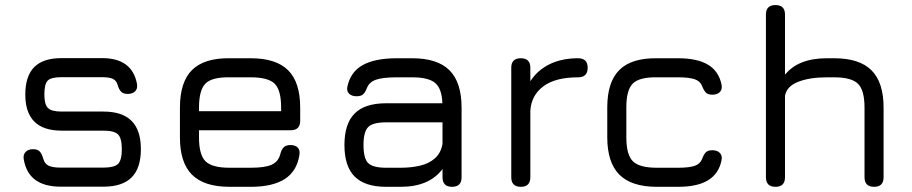

<svg xmlns="http://www.w3.org/2000/svg" viewBox="-20 -720 3516 740"><path d="M214.5 -0.5Q151.5 -0.5 116 -26.8Q80.5 -53 71.5 -106Q68.5 -124 78.8 -134.5Q89 -145 107.5 -145Q125 -145 133.2 -136Q141.5 -127 146.5 -109Q152 -88.5 167.5 -81.2Q183 -74 214.5 -74H378.5Q420 -74 434.8 -88.2Q449.5 -102.5 449.5 -145Q449.5 -187.5 434.8 -202Q420 -216.5 378.5 -216.5H217Q147.5 -216.5 112.5 -251.2Q77.5 -286 77.5 -355.5Q77.5 -426.5 111.8 -461.2Q146 -496 217 -496H373.5Q489.5 -496 508 -396.5Q511 -378 500.8 -368Q490.5 -358 472 -358Q455 -358 446.5 -367Q438 -376 433.5 -392.5Q428.5 -410 414.8 -416.2Q401 -422.5 373.5 -422.5H217Q177 -422.5 164 -409.5Q151 -396.5 151 -355.5Q151 -317.5 164.8 -303.8Q178.5 -290 217 -290H378.5Q451.5 -290 487.2 -254Q523 -218 523 -145Q523 -72 487.2 -36.2Q451.5 -0.5 378.5 -0.5Z M747 -218V-190Q747 -123.5 772 -98.5Q797 -73.5 864.5 -73.5H946.5Q1001.5 -73.5 1027.2 -85.2Q1053 -97 1060.5 -126.5Q1064.5 -143 1073.2 -152Q1082 -161 1099.5 -161Q1118 -161 1127.5 -151.2Q1137 -141.5 1134 -123Q1124.5 -60.5 1077.8 -30.2Q1031 0 946.5 0H864.5Q767 0 720.2 -46.5Q673.5 -93 673.5 -190V-305Q673.5 -404 720.2 -450.2Q767 -496.5 864.5 -495.5H946.5Q1044 -495.5 1090.5 -449.2Q1137 -403 1137 -305V-255Q1137 -218 1100.5 -218ZM864.5 -422Q797 -423 772 -398Q747 -373 747 -305V-291.5H1063.5V-305Q1063.5 -372.5 1038.8 -397.2Q1014 -422 946.5 -422Z M1468.5 0Q1386.5 0 1347 -39.5Q1307.5 -79 1307.5 -161Q1307.5 -243 1346.8 -282.5Q1386 -322 1468.5 -322H1685Q1683 -379 1657 -400.5Q1631 -422 1568.5 -422H1510.5Q1456 -422 1429.8 -413Q1403.5 -404 1394.5 -381.5Q1387.5 -363.5 1379.2 -356.2Q1371 -349 1354 -349Q1335.5 -349 1325.2 -359.2Q1315 -369.5 1319 -386.5Q1331 -443 1378 -469.2Q1425 -495.5 1510.5 -495.5H1568.5Q1666 -495.5 1712.5 -449Q1759 -402.5 1759 -305V-37Q1759 0 1722.5 0Q1685.5 0 1685.5 -37V-68.5Q1634 0 1524.5 0ZM1468.5 -73.5H1524.5Q1565 -73.5 1599 -81.5Q1633 -89.5 1656 -109.5Q1679 -129.5 1685.5 -165.5V-248.5H1468.5Q1417 -248.5 1399 -230.2Q1381 -212 1381 -161Q1381 -109.5 1399 -91.5Q1417 -73.5 1468.5 -73.5Z M1987.5 0Q1950.5 0 1950.5 -37V-459Q1950.5 -495.5 1987.5 -495.5Q2024 -495.5 2024 -459V-407Q2052.5 -450.5 2099.2 -473Q2146 -495.5 2208 -495.5Q2245 -495.5 2245 -459Q2245 -422 2208 -422Q2120.5 -422 2074 -387.2Q2027.5 -352.5 2024 -292.5V-37Q2024 0 1987.5 0Z M2511.5 0Q2414 0 2367.2 -46.8Q2320.5 -93.5 2320.5 -191V-306Q2320.5 -403.5 2366.8 -450Q2413 -496.5 2511.5 -495.5H2593.5Q2667.5 -495.5 2709 -470.5Q2750.5 -445.5 2761 -393.5Q2764.5 -375 2754.2 -365Q2744 -355 2725 -355Q2708 -355 2700 -363.8Q2692 -372.5 2686 -388.5Q2679 -407 2657.8 -414.5Q2636.5 -422 2593.5 -422H2511.5Q2444.5 -423 2419.2 -398.2Q2394 -373.5 2394 -306V-191Q2394 -123.5 2419.2 -98.5Q2444.5 -73.5 2511.5 -73.5H2593.5Q2636.5 -73.5 2657.8 -81Q2679 -88.5 2686 -107.5Q2692 -124 2700 -132.5Q2708 -141 2725.5 -141Q2744 -141 2754.2 -130.8Q2764.5 -120.5 2761 -102.5Q2750.5 -50.5 2709 -25.2Q2667.5 0 2593.5 0Z M2969 0Q2932 0 2932 -37V-664Q2932 -700.5 2969 -700.5Q3005.5 -700.5 3005.5 -664V-432Q3056.5 -495.5 3167 -495.5H3195Q3292.5 -495.5 3339 -449Q3385.5 -402.5 3385.5 -305V-37Q3385.5 0 3349 0Q3312 0 3312 -37V-305Q3312 -372.5 3286.8 -397.2Q3261.5 -422 3195 -422H3167Q3101 -422 3056.5 -404.8Q3012 -387.5 3005.5 -350.5V-37Q3005.5 0 2969 0Z"/></svg>

Font: Jura Light SemiBold
Style: Regular
Weight: 600
Version: Version 5.106